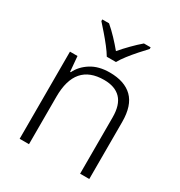

<svg xmlns="http://www.w3.org/2000/svg" viewBox="-179 -890 953 1015"><g transform="rotate(30 298.0 -382.5)"><path d="M326 -542Q417 -542 465 -495Q513 -448 513 -348V0H457V-344Q457 -420 422 -456.5Q387 -493 320 -493Q145 -493 145 -290V0H88V-532H134L142 -440H146Q167 -484 213 -513Q259 -542 326 -542ZM270 -606Q257 -628 236 -655Q215 -682 192 -708.5Q169 -735 151 -755V-765H192Q219 -742 246.5 -713Q274 -684 297 -656Q321 -684 349.5 -713Q378 -742 405 -765H446V-755Q427 -735 403.5 -708.5Q380 -682 359 -655Q338 -628 326 -606Z"/></g></svg>

Font: Noto Sans Sinhala Light
Style: Regular
Weight: 300
Designer: Jelle Bosma - Monotype Design Team
Foundry: Monotype Imaging Inc.
Version: Version 2.006; ttfautohint (v1.8.4.7-5d5b)